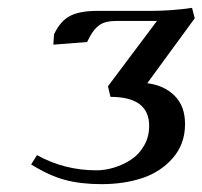

<svg xmlns="http://www.w3.org/2000/svg" viewBox="-20 -467 521 494"><path d="M60.1 -43.9 75.2 -67.9Q145.5 -28.8 228 -28.8Q250.5 -28.8 273.7 -35.9Q296.9 -43 317.4 -56.4Q337.9 -69.8 350.8 -92.5Q363.8 -115.2 363.8 -143.1Q363.8 -217.8 264.2 -217.8L257.8 -245.1L383.8 -413.1H279.8Q251 -413.1 236.3 -402.8Q221.7 -392.6 210.9 -372.1L204.1 -358.9L117.2 -352.1L119.1 -378.9Q135.3 -413.1 160.2 -426Q185.1 -439 231 -439H367.2Q420.9 -439 474.1 -446.8L481 -419.9L358.9 -252.9Q401.9 -247.6 429 -220.9Q456.1 -194.3 456.1 -147.9Q456.1 -96.7 425 -60.8Q394 -24.9 346.7 -9Q299.3 6.8 241.2 6.8Q187.5 6.8 147 -4.2Q106.4 -15.1 60.1 -43.9Z"/></svg>

Font: Dehuti Alt
Style: Bold-Italic
Weight: 700
Version: Version 1.2